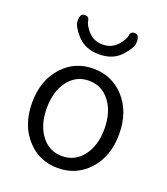

<svg xmlns="http://www.w3.org/2000/svg" viewBox="-148 -913 898 1030"><g transform="rotate(20 301.0 -398.0)"><path d="M128 -61Q53 -141 53 -270.5Q53 -400 128 -480Q197 -554 301 -554Q405 -554 475 -480Q550 -400 550 -270.5Q550 -141 475 -61Q405 13 301 13Q197 13 128 -61ZM182.5 -114.5Q228 -55 301 -55Q374 -55 420 -114.5Q466 -174 466 -270Q466 -366 420 -425.5Q374 -485 301 -485Q228 -485 182.5 -425.5Q137 -366 137 -270Q137 -174 182.5 -114.5ZM173 -690Q135 -734 133 -758Q129 -806 155 -808Q182 -811 185 -787Q188 -763 216 -730Q249 -692 301 -692Q353 -692 386 -730Q414 -762 417.5 -787Q421 -812 447 -809Q473 -806 469 -758Q467 -734 429 -690Q383 -636 301 -636Q219 -636 173 -690Z"/></g></svg>

Font: Resource Han Rounded JP Normal
Style: Regular
Weight: 350
Designer: Cyano Hao (round all glyphs); Ryoko NISHIZUKA 西塚涼子 (kana, bopomofo & ideographs); Paul D. Hunt (Latin, Greek & Cyrillic)
Foundry: Cyano Hao
Version: 0.990